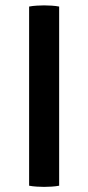

<svg xmlns="http://www.w3.org/2000/svg" viewBox="-20 -708 336 732"><path d="M91 -683Q104 -685.5 120 -686.5Q136 -687.5 148 -687.5Q161 -687.5 176.8 -686.5Q192.5 -685.5 205.5 -683V0Q192.5 2.5 176.8 3.5Q161 4.5 148 4.5Q136 4.5 120 3.5Q104 2.5 91 0Z"/></svg>

Font: Signika Negative Light Medium
Style: Regular
Weight: 500
Version: Version 2.001